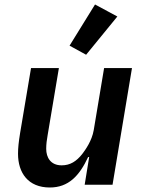

<svg xmlns="http://www.w3.org/2000/svg" viewBox="-20 -817 640 849"><path d="M354.4 0H477.6L563.6 -516H440.3L394.5 -241.8C386.4 -193.9 356.9 -153.4 343.4 -135.7C318.2 -104 290.8 -85.9 252.8 -85.9C203.5 -85.9 184.3 -121.1 184.3 -159.1C184.3 -179.7 187.1 -199.6 190.7 -219.8L240.4 -516H117.2L68.9 -228.7C62.5 -188.9 59.7 -163 59.7 -137.1C59.7 -52.6 104.4 12.1 200.3 12.1C282.7 12.1 331 -39.4 369.7 -122.5H374.3ZM287.6 -615.1 360.8 -574.9 498.9 -744 400.2 -797.2Z"/></svg>

Font: Margiela Mono Italic SmBold It
Style: Regular
Weight: 600
Designer: Mike Abbink, Paul van der Laan, Pieter van Rosmalen
Foundry: Bold Monday
Version: Version 2.003 2021